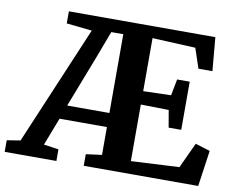

<svg xmlns="http://www.w3.org/2000/svg" viewBox="-122 -848 1172 954"><g transform="rotate(10 464.0 -371.5)"><path d="M-42 0V-58.5L26 -69.5L279.5 -668.5L151 -682V-743H890L905 -574H834.5L801 -674L583.5 -684V-416.5L723.5 -420.5L739.5 -503H803V-260H739.5L724.5 -346.5L583.5 -349V-63.5L826.5 -76L886 -204.5L960.5 -181.5L934.5 0H357V-58.5L437 -69V-209.5H198L144 -69.5L219 -58.5V0ZM224 -280.5H437V-678H376.5L325 -541.5Z"/></g></svg>

Font: Merriweather 20pt
Style: Bold
Weight: 700
Version: Version 2.100